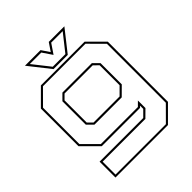

<svg xmlns="http://www.w3.org/2000/svg" viewBox="-239 -851 1205 1205"><g transform="rotate(-45 363.0 -249.0)"><path d="M87.5 200V59H475L515.5 18.5V-10L505.5 0H165.5L62.5 -103V-437L165.5 -540H553.5L656.5 -437V97L553.5 200ZM101 187H548L643 91.5V-431.5L548 -527H171L76 -431.5V-108.5L171 -13.5H500L529 -42.5V24.5L480.5 72.5H101ZM229 -128 190.5 -166.5V-374L229 -412.5H490.5L529 -374V-185.5L471 -128ZM234.5 -141.5H465.5L515.5 -191.5V-368.5L484.5 -399H234.5L204 -368.5V-172ZM294 -556 182 -698H320.5L357 -644L393.5 -698H532L420 -556ZM301 -570H413L503 -684H401L357 -619L313 -684H211Z"/></g></svg>

Font: Tourney Expanded Thin
Style: Regular
Weight: 100
Width: 7
Designer: Tyler Finck
Foundry: Etcetera Type Co
Version: Version 1.010; ttfautohint (v1.8.3)